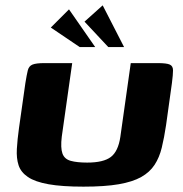

<svg xmlns="http://www.w3.org/2000/svg" viewBox="-20 -696 685 718"><path d="M601 -228Q594 -181 585 -144Q576 -107 558 -79.5Q540 -52 508 -34Q476 -16 424 -7Q372 2 292 2Q212 2 161.5 -7Q111 -16 84.5 -34Q58 -52 49.5 -78Q41 -104 43 -139Q45 -174 51 -217L75 -386Q80 -417 84 -433Q88 -449 101.5 -454.5Q115 -460 146 -460H250L211 -185Q206 -143 213.5 -122Q221 -101 244.5 -94.5Q268 -88 306 -88Q367 -88 394.5 -109Q422 -130 430 -184L469 -460H570Q603 -460 615 -454.5Q627 -449 627 -433Q627 -417 623 -386ZM278 -520 170 -593 238 -661 336 -520ZM385 -520 296 -615 364 -676 444 -520Z"/></svg>

Font: Genos Thin
Style: Bold Italic
Weight: 700
Italic angle: -8°
Version: Version 1.010